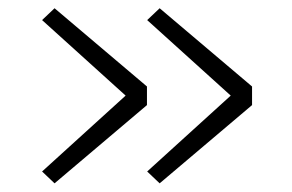

<svg xmlns="http://www.w3.org/2000/svg" viewBox="-20 -520 690 454"><path d="M357.5 -86.5 328 -114.5 551.5 -317.5 576 -271.5ZM576 -271.5H550.5V-315.5H576ZM551.5 -270.5 328 -472.5 357.5 -500.5 576 -315.5ZM109 -86.5 79.5 -114.5 303 -317.5 327.5 -271.5ZM327.5 -271.5H302V-315.5H327.5ZM303 -270.5 79.5 -472.5 109 -500.5 327.5 -315.5Z"/></svg>

Font: Trispace Thin ExtraLight
Style: Regular
Weight: 250
Version: Version 1.210